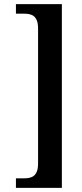

<svg xmlns="http://www.w3.org/2000/svg" viewBox="-20 -780 395 928"><path d="M57 128H279V-760H57V-714H94C133 -714 164 -705 164 -642V10C164 73 133 82 94 82H57Z"/></svg>

Font: Noto Serif Bengali Condensed SemiBold
Style: Regular
Weight: 600
Width: 3
Designer: Juan Bruce, Universal Thirst, Indian Type Foundry and the Monotype Design Team.
Foundry: Monotype Imaging Inc.
Version: Version 2.003